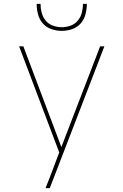

<svg xmlns="http://www.w3.org/2000/svg" viewBox="-20 -975 640 995"><path d="M216 0Q224 -20 232 -40.5Q240 -61 248 -82L287 -185L79 -735H101L298 -213L499 -735H521L238 0ZM300 -815Q273 -815 246.5 -824Q220 -833 202 -853.5Q184 -874 177 -901Q170 -928 170 -955H190Q190 -932 196 -909Q202 -886 217 -868Q232 -850 254.5 -842Q277 -834 300 -834Q323 -834 345.5 -842Q368 -850 383 -868Q398 -886 404 -909Q410 -932 410 -955H430Q430 -928 423 -901Q416 -874 398 -853.5Q380 -833 353.5 -824Q327 -815 300 -815Z"/></svg>

Font: Zed Sans Thin Extended
Style: Regular
Weight: 100
Width: 7
Designer: Belleve Invis
Foundry: Belleve Invis
Version: Version 1.0.0; ttfautohint (v1.8.4)